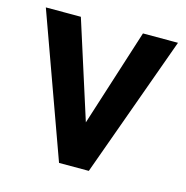

<svg xmlns="http://www.w3.org/2000/svg" viewBox="-81 -577 633 654"><g transform="rotate(15 235.5 -250.0)"><path d="M183 0 2.5 -500H126L235.5 -157L345 -500H468.5L288 0Z"/></g></svg>

Font: Cabin
Style: Bold
Weight: 700
Width: 4
Designer: Pablo Impallari
Foundry: Pablo Impallari. http://www.impallari.com Igino Marini. http://www.ikern.com
Version: Version 3.001